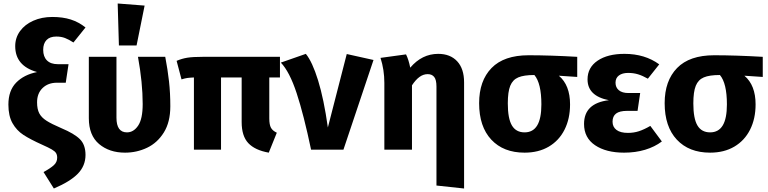

<svg xmlns="http://www.w3.org/2000/svg" viewBox="-20 -856 4392 1098"><path d="M469 -699 400 -613Q374 -630 352 -638.5Q330 -647 302 -647Q265 -647 246 -627Q227 -607 227 -571Q227 -532 248.5 -510.5Q270 -489 310 -489H372L356 -383H306Q255 -383 223.5 -352.5Q192 -322 192 -271Q192 -232 204.5 -208Q217 -184 246 -165.5Q275 -147 331 -123Q405 -92 437 -60Q469 -28 469 30Q469 92 425.5 137Q382 182 288 222L229 128Q269 106 288 88.5Q307 71 307 46Q307 30 300.5 19.5Q294 9 276 -1.5Q258 -12 222 -28Q153 -59 114 -84.5Q75 -110 51.5 -151.5Q28 -193 28 -258Q28 -338 72.5 -383.5Q117 -429 192 -444Q67 -479 67 -592Q67 -640 94.5 -678Q122 -716 170.5 -737.5Q219 -759 279 -759Q339 -759 384.5 -744.5Q430 -730 469 -699Z M954 -248Q954 -158 917 -98.5Q880 -39 821 -11Q762 17 695 17Q605 17 546.5 -32.5Q488 -82 488 -180V-531H646V-183Q646 -99 706 -99Q744 -99 770 -137.5Q796 -176 796 -261Q796 -383 769 -531H925Q939 -458 946.5 -391Q954 -324 954 -248ZM807 -824 761 -596H660L653 -836Z M1520 -413V-179Q1520 -143 1529.5 -125.5Q1539 -108 1563 -97L1517 17Q1438 3 1400 -37.5Q1362 -78 1362 -158V-413H1244V0H1089V-413Q1065 -412 1051 -410Q1037 -408 1018 -402L990 -508Q1020 -521 1051.5 -526Q1083 -531 1138 -531H1581V-413Z M1855 -127 1963 -547 2116 -513 1944 0H1759Q1717 -200 1676.5 -323Q1636 -446 1586 -498L1729 -548Q1766 -503 1799 -396.5Q1832 -290 1855 -127Z M2634 -385V222L2476 205V-361Q2476 -400 2463 -416Q2450 -432 2426 -432Q2401 -432 2379 -416Q2357 -400 2336 -368V0H2178V-382Q2178 -457 2156 -525L2302 -545Q2317 -515 2326 -469Q2393 -548 2486 -548Q2555 -548 2594.5 -505.5Q2634 -463 2634 -385Z M3281 -416 3176 -423Q3240 -369 3240 -259Q3240 -177 3208.5 -114.5Q3177 -52 3118.5 -17.5Q3060 17 2980 17Q2859 17 2789.5 -57.5Q2720 -132 2720 -266Q2720 -394 2791 -467Q2862 -540 3003 -540Q3126 -540 3281 -531ZM3076 -259Q3076 -380 3036 -427H3035Q2976 -427 2944 -413.5Q2912 -400 2898 -365.5Q2884 -331 2884 -265Q2884 -178 2907.5 -138.5Q2931 -99 2980 -99Q3028 -99 3052 -138.5Q3076 -178 3076 -259Z M3750 -488 3685 -406Q3655 -423 3629 -431Q3603 -439 3572 -439Q3539 -439 3519.5 -424.5Q3500 -410 3500 -383Q3500 -356 3519 -340Q3538 -324 3574 -324H3641L3626 -222H3567Q3523 -222 3503 -206.5Q3483 -191 3483 -160Q3483 -130 3505.5 -113Q3528 -96 3571 -96Q3604 -96 3633.5 -105.5Q3663 -115 3699 -136L3765 -47Q3724 -16 3669 0.5Q3614 17 3549 17Q3446 17 3383 -25.5Q3320 -68 3320 -147Q3320 -266 3462 -283Q3340 -307 3340 -402Q3340 -470 3397.5 -509Q3455 -548 3551 -548Q3668 -548 3750 -488Z M4342 -416 4237 -423Q4301 -369 4301 -259Q4301 -177 4269.5 -114.5Q4238 -52 4179.5 -17.5Q4121 17 4041 17Q3920 17 3850.5 -57.5Q3781 -132 3781 -266Q3781 -394 3852 -467Q3923 -540 4064 -540Q4187 -540 4342 -531ZM4137 -259Q4137 -380 4097 -427H4096Q4037 -427 4005 -413.5Q3973 -400 3959 -365.5Q3945 -331 3945 -265Q3945 -178 3968.5 -138.5Q3992 -99 4041 -99Q4089 -99 4113 -138.5Q4137 -178 4137 -259Z"/></svg>

Font: FiraGOUPP
Style: Bold
Weight: 700
Designer: bBox Type
Foundry: bBox Type GmbH
Version: Version 1.001